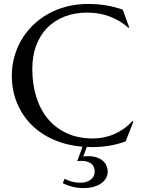

<svg xmlns="http://www.w3.org/2000/svg" viewBox="-20 -732 717 975"><path d="M526.9 139.2Q526.9 158.2 517.6 173.8Q508.3 189.5 491.9 200.4Q475.6 211.4 453.1 217.3Q430.7 223.1 404.8 223.1Q375 223.1 348.4 216.6Q321.8 210 298.8 198.2L308.1 175.8Q314.5 178.7 322.3 182.4Q330.1 186 339.6 189Q349.1 191.9 361.1 193.8Q373 195.8 388.2 195.8Q420.4 195.8 440.7 180.2Q460.9 164.6 460.9 139.2Q460.9 111.3 441.9 98.1Q422.9 85 395 85Q390.6 85 383.3 85.4Q376 85.9 372.1 86.9L398.9 13.2Q318.8 6.3 252.9 -22.5Q187 -51.3 139.6 -98.6Q92.3 -146 66.2 -209.5Q40 -272.9 40 -349.1Q40 -395.5 52 -440.4Q64 -485.4 86.9 -525.9Q109.9 -566.4 143.6 -600.3Q177.2 -634.3 220.5 -659.2Q263.7 -684.1 315.7 -698Q367.7 -711.9 428.2 -711.9Q522.5 -711.9 603 -683.1L636.2 -592.8L631.8 -590.8Q593.8 -626 540.3 -647Q486.8 -668 422.9 -668Q361.3 -668 310.1 -648.7Q258.8 -629.4 221.9 -592.8Q185.1 -556.2 164.6 -502.9Q144 -449.7 144 -381.8Q144 -307.1 163.6 -242.4Q183.1 -177.7 221.7 -130.4Q260.3 -83 318.1 -55.9Q376 -28.8 453.1 -28.8Q481 -28.8 508.8 -34.7Q536.6 -40.5 562.3 -52Q587.9 -63.5 610.6 -79.8Q633.3 -96.2 651.9 -117.2L657.2 -113.8L618.2 -14.2Q581.5 0 537.4 7.6Q493.2 15.1 448.2 15.1Q441.4 15.1 434.6 14.6Q427.7 14.2 420.9 14.2L402.8 63Q409.2 62 414.6 61.5Q419.9 61 426.8 61Q454.1 61 473.1 68.1Q492.2 75.2 504.2 86.2Q516.1 97.2 521.5 111.3Q526.9 125.5 526.9 139.2Z"/></svg>

Font: Marcellus SC
Style: Regular
Weight: 400
Designer: Astigmatic (AOETI)
Foundry: Astigmatic (AOETI)
Version: Version 1.001